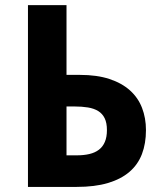

<svg xmlns="http://www.w3.org/2000/svg" viewBox="-20 -734 638 754"><path d="M553.2 -223.1Q553.2 -170.4 537.4 -128.9Q521.5 -87.4 488 -58.8Q454.6 -30.3 403.3 -15.1Q352.1 0 280.8 0H89.8V-713.9H241.2V-439.9H293.9Q360.8 -439.9 409.7 -423.8Q458.5 -407.7 490.5 -378.9Q522.5 -350.1 537.8 -310.3Q553.2 -270.5 553.2 -223.1ZM241.2 -124H282.2Q309.6 -124 331.3 -129.2Q353 -134.3 368.4 -146Q383.8 -157.7 391.8 -176.8Q399.9 -195.8 399.9 -223.1Q399.9 -251.5 391.1 -269.5Q382.3 -287.6 365.7 -297.9Q349.1 -308.1 325.4 -312Q301.8 -315.9 272 -315.9H241.2Z"/></svg>

Font: Droid Sans
Style: Bold
Weight: 700
Foundry: Ascender Corporation
Version: Version 1.00 build 112